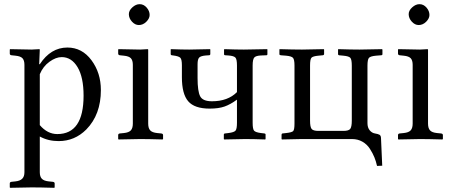

<svg xmlns="http://www.w3.org/2000/svg" viewBox="-20 -667 2164 921"><path d="M170.9 -311V-66.9Q207.5 -23.9 254.9 -23.9Q380.9 -23.9 380.9 -208Q380.9 -296.4 352.1 -344.7Q323.2 -393.1 275.9 -393.1Q248 -393.1 217.3 -370.8Q186.5 -348.6 170.9 -311ZM170.9 -429.2 168 -358.9H170.9Q223.6 -439 303.2 -439Q373.5 -439 418.7 -378.2Q463.9 -317.4 463.9 -234.9Q463.9 -117.2 394 -45.9Q338.4 9.8 261.2 9.8Q210.9 9.8 170.9 -12.2V159.2Q170.9 180.2 180.7 190.4Q190.4 200.7 213.9 203.1L232.9 205.1Q242.2 206.1 242.2 212.9V231.9L240.2 233.9Q170.9 231.9 131.8 231.9L28.8 233.9L26.9 231.9V212.9Q26.9 206.1 35.2 205.1L54.2 203.1Q76.2 200.7 86.7 190.2Q97.2 179.7 97.2 159.2V-356Q97.2 -377.4 87.9 -387.5Q78.6 -397.5 54.2 -399.9L35.2 -401.9Q26.9 -402.8 26.9 -410.2V-429.2L28.8 -431.2Q96.7 -429.2 131.8 -429.2L168.9 -431.2Z M690.9 -429.2V-74.2Q690.9 -52.2 700.4 -41.7Q710 -31.2 733.9 -28.8L752.9 -26.9Q762.2 -25.9 762.2 -19V0L759.8 2Q690.9 0 651.9 0L548.8 2L546.9 0V-19Q546.9 -25.9 555.2 -26.9L574.2 -28.8Q598.1 -31.2 607.7 -41.7Q617.2 -52.2 617.2 -74.2V-356Q617.2 -377.4 607.9 -387.5Q598.6 -397.5 574.2 -399.9L555.2 -401.9Q546.9 -402.8 546.9 -410.2V-429.2L548.8 -431.2Q616.7 -429.2 651.9 -429.2L689 -431.2ZM598.1 -599.1Q598.1 -616.7 615 -631.8Q631.8 -647 649.9 -647Q669.4 -647 683.6 -630.6Q697.8 -614.3 697.8 -595.2Q697.8 -578.6 681.9 -562.7Q666 -546.9 646 -546.9Q627.9 -546.9 613 -563.2Q598.1 -579.6 598.1 -599.1Z M1116.7 -353Q1116.7 -382.3 1109.4 -390.6Q1102.1 -398.9 1075.7 -400.9L1060.5 -401.9Q1054.7 -402.3 1054.7 -407.2V-429.2L1056.6 -431.2Q1113.8 -429.2 1149.9 -429.2L1261.7 -431.2L1262.7 -429.2V-407.2Q1262.7 -401.9 1257.8 -401.9L1231.9 -400.9Q1208 -399.9 1200 -391.4Q1191.9 -382.8 1191.9 -353V-78.1Q1191.9 -48.8 1198.5 -40.5Q1205.1 -32.2 1231.9 -28.8L1248.5 -26.9Q1253.9 -25.9 1253.9 -22V0L1252 2Q1192.9 0 1155.8 0L1055.7 2L1053.7 0V-21Q1053.7 -26.4 1059.6 -26.9L1075.7 -28.8Q1103 -32.2 1109.9 -40.5Q1116.7 -48.8 1116.7 -78.1V-189Q1085.4 -166 1057.1 -156Q1028.8 -146 985.8 -146Q913.1 -146 882.8 -181.2Q852.5 -216.3 852.5 -296.9V-354Q852.5 -381.8 845.2 -389.6Q837.9 -397.5 811.5 -400.9L803.7 -401.9Q798.8 -402.8 798.8 -407.2V-429.2L799.8 -431.2Q853.5 -429.2 887.7 -429.2L987.8 -431.2L988.8 -429.2V-408.2Q988.8 -402.3 982.9 -401.9L967.8 -400.9Q943.4 -398.9 935.5 -390.9Q927.7 -382.8 927.7 -358.9V-293Q927.7 -229 940.2 -205.1Q952.6 -181.2 996.6 -181.2Q1072.8 -181.2 1116.7 -225.1Z M1667.5 -352.1Q1667.5 -381.3 1660.6 -389.4Q1653.8 -397.5 1627.4 -399.9L1606.4 -401.9Q1601.6 -402.8 1601.6 -407.2V-429.2L1602.5 -431.2Q1664.6 -429.2 1704.6 -429.2L1812.5 -431.2L1814.5 -429.2V-407.2Q1814.5 -402.3 1808.6 -401.9L1783.7 -399.9Q1757.3 -397.5 1750 -389.6Q1742.7 -381.8 1742.7 -352.1V-76.2Q1742.7 -55.2 1753.2 -42.2Q1763.7 -29.3 1778.3 -26.9Q1793.9 -24.4 1800.5 -20.5Q1807.1 -16.6 1807.6 -4.9L1813.5 127.9L1788.6 128.9Q1783.7 106.9 1775.9 87.6Q1768.1 68.4 1754.4 46.9Q1740.7 25.4 1718.5 12.7Q1696.3 0 1668.5 0H1425.3L1332.5 2L1330.6 0V-21Q1330.6 -25.9 1335.4 -26.9L1352.5 -28.8Q1379.4 -31.7 1386.2 -38.1Q1392.6 -44.9 1392.6 -73.2V-353Q1392.6 -381.3 1385.5 -389.4Q1378.4 -397.5 1352.5 -399.9L1326.7 -401.9Q1320.3 -402.8 1320.3 -407.2V-429.2L1321.3 -431.2Q1387.2 -429.2 1428.7 -429.2L1532.7 -431.2L1534.7 -429.2V-408.2Q1534.7 -402.8 1528.3 -401.9L1507.3 -399.9Q1481 -397.5 1474.1 -390.1Q1467.3 -382.8 1467.3 -353V-87.9Q1467.3 -58.6 1474.6 -48.8Q1481.9 -39.1 1507.3 -39.1H1627.4Q1653.3 -39.1 1660.4 -49.3Q1667.5 -59.6 1667.5 -87.9Z M2033.2 -429.2V-74.2Q2033.2 -52.2 2042.7 -41.7Q2052.2 -31.2 2076.2 -28.8L2095.2 -26.9Q2104.5 -25.9 2104.5 -19V0L2102.1 2Q2033.2 0 1994.1 0L1891.1 2L1889.2 0V-19Q1889.2 -25.9 1897.5 -26.9L1916.5 -28.8Q1940.4 -31.2 1950 -41.7Q1959.5 -52.2 1959.5 -74.2V-356Q1959.5 -377.4 1950.2 -387.5Q1940.9 -397.5 1916.5 -399.9L1897.5 -401.9Q1889.2 -402.8 1889.2 -410.2V-429.2L1891.1 -431.2Q1959 -429.2 1994.1 -429.2L2031.2 -431.2ZM1940.4 -599.1Q1940.4 -616.7 1957.3 -631.8Q1974.1 -647 1992.2 -647Q2011.7 -647 2025.9 -630.6Q2040 -614.3 2040 -595.2Q2040 -578.6 2024.2 -562.7Q2008.3 -546.9 1988.3 -546.9Q1970.2 -546.9 1955.3 -563.2Q1940.4 -579.6 1940.4 -599.1Z"/></svg>

Font: Linux Libertine G
Style: Regular
Weight: 400
Designer: Philipp H. Poll
Foundry: Philipp H. Poll
Version: Version 4.7.5